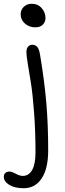

<svg xmlns="http://www.w3.org/2000/svg" viewBox="-65 -747 342 1012"><path d="M121.1 -603Q88.9 -603 66.4 -622.8Q43.9 -642.6 43.9 -671.9Q43.9 -695.3 60.5 -711.2Q77.1 -727.1 102.1 -727.1Q134.8 -727.1 154.8 -704.1Q174.8 -681.2 174.8 -650.9Q174.8 -632.3 161.4 -617.7Q147.9 -603 121.1 -603ZM60.1 245.1Q12.2 245.1 -16.4 227.3Q-44.9 209.5 -44.9 185.1Q-44.9 171.9 -36.9 164.6Q-28.8 157.2 -15.1 157.2Q-3.4 157.2 17.8 168.7Q39.1 180.2 55.2 180.2Q86.9 180.2 104.5 148.9Q122.1 117.7 122.1 57.1Q122.1 -56.2 114.5 -155.5Q106.9 -254.9 98.1 -308.8Q89.4 -362.8 81.8 -408.2Q74.2 -453.6 74.2 -472.2Q74.2 -491.7 83.3 -501.5Q92.3 -511.2 105 -511.2Q120.6 -511.2 130.9 -500.2Q141.1 -489.3 146 -459Q168.9 -322.8 179 -206.8Q189 -90.8 189 44.9Q189 142.1 154.5 193.6Q120.1 245.1 60.1 245.1Z"/></svg>

Font: Shantell Sans Bouncy
Style: Regular
Weight: 300
Designer: Stephen Nixon, Anya Danilova, Shantell Martin
Foundry: Arrow Type
Version: Version 1.006;[9816181b4]